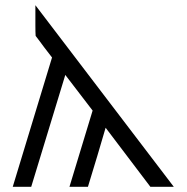

<svg xmlns="http://www.w3.org/2000/svg" viewBox="-20 -718 717 738"><path d="M29 0 180 -497 150 -536Q144 -544 133 -559Q122 -574 117 -580Q116 -593 116 -621V-698L648 0H558L386 -227Q377 -196 354 -118.5Q331 -41 318 0H247L336 -293L231 -430L100 0Z"/></svg>

Font: Coval
Style: Light
Weight: 300
Foundry: Context Ltd
Version: Version 001.000